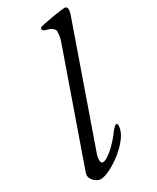

<svg xmlns="http://www.w3.org/2000/svg" viewBox="-188 -764 679 833"><g transform="rotate(-30 152.0 -347.5)"><path d="M56 14C109 14 239 -80 239 -147C239 -155 239 -160 234 -160C228 -160 216 -148 208 -137C183 -102 129 -45 101 -45C94 -45 91 -51 91 -61C91 -69 92 -79 96 -90L298 -666C301 -675 304 -686 304 -694C304 -704 298 -709 292 -709C276 -709 202 -697 164 -688C160 -687 158 -682 158 -677C158 -672 166 -667 180 -664C198 -660 213 -648 213 -636C213 -619 210 -602 203 -583L13 -42C12 -39 11 -33 11 -30C11 -8 39 14 56 14Z"/></g></svg>

Font: EB Garamond
Style: Italic
Weight: 400
Italic angle: -17.2°
Designer: Georg Duffner and Octavio Pardo
Foundry: Georg Duffner
Version: Version 1.000;PS 001.000;hotconv 1.0.88;makeotf.lib2.5.64775